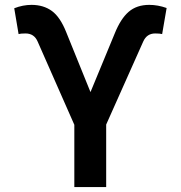

<svg xmlns="http://www.w3.org/2000/svg" viewBox="-20 -757 732 777"><path d="M280.8 0V-252L132.3 -588.9Q118.2 -621.6 83.5 -621.6Q63.5 -621.6 55.2 -619.1L37.6 -723.6Q72.8 -737.3 107.4 -737.3Q156.2 -737.3 190.2 -712.4Q224.1 -687.5 248.5 -625.5L346.2 -384.3L444.3 -621.6Q468.3 -681.2 500.7 -709.2Q533.2 -737.3 584 -737.3Q618.7 -737.3 654.3 -724.6L636.2 -619.1Q627.4 -621.6 607.9 -621.6Q574.2 -621.6 559.6 -588.9L409.7 -252.9V0Z"/></svg>

Font: Interop SemBd
Style: Regular
Weight: 600
Designer: Rasmus Andersson, Google, Jang Haemin
Foundry: jhaemin
Version: Version 1.007